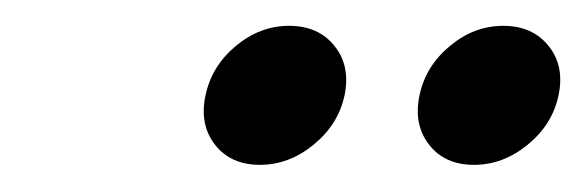

<svg xmlns="http://www.w3.org/2000/svg" viewBox="-20 -702 443 145"><path d="M176.2 -577.5Q154.2 -577.5 142.3 -592.8Q130.5 -608 135.2 -630Q139.9 -652.2 158.1 -667.3Q176.3 -682.5 198.4 -682.5Q220.5 -682.5 232.6 -667.3Q244.8 -652.2 240.2 -630Q235.5 -608 216.9 -592.8Q198.3 -577.5 176.2 -577.5ZM337.9 -577.5Q315.8 -577.5 304 -592.8Q292.2 -608 296.8 -630Q301.5 -652.2 319.8 -667.3Q338 -682.5 360.1 -682.5Q382.1 -682.5 394.3 -667.3Q406.5 -652.2 401.8 -630Q397.2 -608 378.6 -592.8Q360 -577.5 337.9 -577.5Z"/></svg>

Font: Epunda Slab Light
Style: Italic
Weight: 300
Italic angle: -12°
Designer: Simon Atzbach
Foundry: typofactur
Version: Version 1.102